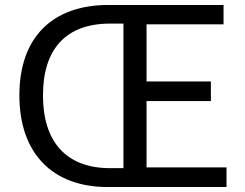

<svg xmlns="http://www.w3.org/2000/svg" viewBox="-20 -753 987 773"><path d="M413 0H892V-79H570V-346H829V-425H570V-655H880V-733H417C190 -733 58 -602 58 -369C58 -137 190 0 413 0ZM423 -76C246 -76 153 -183 153 -369C153 -556 246 -658 423 -658H477V-76Z"/></svg>

Font: Squished Noto Sans CJK JP Regular
Style: Regular
Weight: 400
Designer: Ryoko NISHIZUKA (kana & ideographs); Paul D. Hunt (Latin, Greek & Cyrillic); Wenlong ZHANG (bopomofo); Sandoll Communica
Foundry: Adobe Systems Incorporated
Version: Version 1.004;PS 1.004;hotconv 1.0.82;makeotf.lib2.5.63406